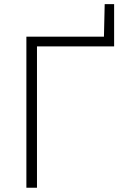

<svg xmlns="http://www.w3.org/2000/svg" viewBox="-20 -886 600 906"><path d="M104.5 0V-713H470.5L474 -866.5H518.5V-667H154.5V0Z"/></svg>

Font: Commissioner ExtraLight
Style: Regular
Weight: 200
Designer: Kostas Bartsokas
Foundry: Kostas Bartsokas
Version: Version 1.000; ttfautohint (v1.8.3)